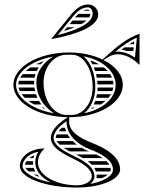

<svg xmlns="http://www.w3.org/2000/svg" viewBox="-20 -640 665 860"><path d="M304.8 -548 291.8 -532H344.3C353.3 -537.1 361.1 -542.5 367.3 -548ZM280.5 -518C276.1 -512.7 271.8 -507.3 267.5 -502H270.2C286.6 -507 301.7 -512.4 315.2 -518ZM352.1 -592H381.6C379.2 -595.4 376.2 -597 374 -597C366.3 -597 359.1 -595.2 352.1 -592ZM331.5 -578C326.4 -573.3 321.3 -568 316.2 -562H379.5C382.7 -567.2 384.6 -572.5 384.9 -578ZM211 -465C320.9 -485.5 420 -520.5 420 -575C420 -599.8 399.8 -620 375 -620C343.1 -620 317.8 -599 295.7 -571.7L210 -466ZM239.1 -482.9 305 -564.1C324.5 -588.1 346.2 -607 374 -607C385.6 -607 395 -594.9 395 -580C395 -533.6 320.2 -504 239.1 -482.9ZM389.2 -368H384.7C388.1 -362.9 391.2 -357.6 394.1 -352H424.4C413.7 -358.1 401.9 -363.5 389.2 -368ZM445.2 -338H400.5C402.6 -332.8 404.6 -327.5 406.3 -322H462.4C457.3 -327.6 451.6 -333 445.2 -338ZM473.2 -308H410.2C411.5 -302.8 412.6 -297.4 413.5 -292H481.6C479.3 -297.5 476.5 -302.8 473.2 -308ZM486 -278H415.5C416 -272.7 416.5 -267.4 416.7 -262H488C487.8 -267.4 487.2 -272.8 486 -278ZM466 -202C470.2 -207.1 473.8 -212.5 476.9 -218H414.3C413.3 -212.6 412.2 -207.2 410.8 -202ZM452.6 -188H406.4C404.4 -182.5 402.2 -177.2 399.7 -172H431.5C439.2 -176.9 446.3 -182.3 452.6 -188ZM405 -158H392.2C390.8 -155.7 389.3 -153.5 387.8 -151.4C393.8 -153.4 399.5 -155.6 405 -158ZM487.1 -248H417C416.9 -242.6 416.6 -237.3 416.1 -232H483.2C485 -237.2 486.3 -242.6 487.1 -248ZM91 -202H147.5C145.2 -207.2 143.1 -212.5 141.2 -218H77.1C81.1 -212.6 85.7 -207.2 91 -202ZM107.6 -188C115.3 -182.3 123.8 -177 133.2 -172H165.2C161.4 -177.2 157.9 -182.5 154.7 -188ZM164.6 -158C170.2 -155.9 176 -154 182.1 -152.1C180.2 -154.1 178.3 -156 176.6 -158ZM63.3 -248C64.4 -242.7 66.2 -237.3 68.8 -232H137.3C136.1 -237.2 135.1 -242.6 134.4 -248ZM140.9 -352H163.1C166.8 -356.8 170.9 -361.3 175.2 -365.7C162.9 -361.7 151.4 -357.1 140.9 -352ZM116 -338C108.3 -332.9 101.3 -327.6 95.1 -322H144.5C147 -327.5 149.9 -332.8 153.1 -338ZM81.6 -308C77.3 -302.8 73.7 -297.4 70.7 -292H135C136 -297.5 137.3 -302.8 139 -308ZM64.8 -278C63.2 -272.6 62.2 -267.3 62 -262H133.2C133.1 -264.6 133 -267.3 133 -270C133 -272.7 133.1 -275.4 133.3 -278ZM558.8 -442H580.2L581.4 -454.8C573.4 -450.7 566 -446.4 558.8 -442ZM538 -428C533.3 -424.6 528.7 -421.1 524.1 -417.6C532.3 -416.3 540 -414.5 547.4 -412H577.3L578.8 -428ZM108.9 128H138.1C135.4 122.9 133.2 117.5 131.5 112H93.7C96.5 116.7 101.5 122.2 108.9 128ZM131.4 142C138.5 145.7 146.7 149.2 156 152.6C152.8 149.2 149.7 145.7 147 142ZM111.4 68H130C130.9 63.5 132 59.2 133.2 55.4C124.6 59 117.3 63.3 111.4 68ZM98.2 82C94.7 87.2 92.5 92.7 91.5 98H128.6C128.2 94.7 128 91.4 128 88C128 86 128.1 84 128.2 82ZM324.5 8C318 3 311.8 -2.3 306.2 -8H234.1C237 -2.8 241.5 2.6 247.3 8ZM345.5 22H265.2C273 27.3 281.9 32.6 292 38H378.6C367 33.4 355.9 28.1 345.5 22ZM293.8 -22C289.8 -27.1 286.3 -32.5 283.1 -38H233.9C231.3 -32.4 230 -27 230 -22ZM271.1 -68H257.5C251.6 -62.6 246.6 -57.2 242.6 -52H276.3C274.2 -57.2 272.4 -62.5 271.1 -68ZM439.6 68C431.3 62.4 421.8 57.1 411.4 52H320.1C330.1 56.9 340.6 62.1 350.8 68ZM457.2 82H372.5C379.2 86.9 385.4 92.2 390.9 98H470.1C466.9 92.5 462.6 87.1 457.2 82ZM475.4 112H401.8C405 117 407.6 122.3 409.5 128H474C475.3 125 476 122 476 119C476 116.6 475.8 114.3 475.4 112ZM436.8 158C447.8 153.1 456.6 147.7 463.1 142H412.6C412.8 144.6 413 147.3 413 150C413 152.7 412.7 155.4 412.2 158ZM460 -392 439.3 -373.5C398.3 -393.2 346.4 -405 290 -405C152 -405 40 -340 40 -260C40 -181.1 148.8 -116.9 284.1 -115C244.1 -90 208 -58.9 208 -22C208 16 250.4 42.5 296.7 65.1C344.6 88.5 391 112.9 391 150C391 172.1 361.4 190 325 190C228.4 190 150 144.3 150 88C150 63.4 160.4 42.6 179 26L178 25C117.8 25 69 60.4 69 104C69 157 183.7 200 325 200C431.5 200 518 163.7 518 119C518 65.2 460.2 26.2 392.7 0.3C335.9 -21.5 290 -51.2 290 -94V-115C422.5 -115 530 -180 530 -260C530 -304.8 496.3 -344.9 443.4 -371.5L468 -386C480.2 -393.4 493.7 -396.9 507.7 -396.9C539.9 -396.9 575.1 -378.9 604 -350L605 -351V-489C547 -468 506 -433 460 -392ZM175 -270C175 -337.3 218.7 -392.7 275 -394.7C280.3 -394.9 284.7 -395 290 -395C295.3 -395 299.7 -394.9 305 -394.7C356.3 -392.8 395 -328.1 395 -250C395 -182.7 356 -127.1 305 -125.3C299.7 -125.1 295.3 -125 290 -125C284.7 -125 280.3 -125.1 275 -125.3C218.3 -127.4 175 -191.9 175 -270ZM278 -96.8V-94C278 -38 323.6 6.2 384.4 29.5C438.1 50.1 486 78.4 486 119C486 151.2 438.9 173.7 384.6 183.9C395 175.6 403 163.7 403 150C403 102.6 347.9 76.7 302 54.3C254.7 31.3 220 6.5 220 -22C220 -47.5 243.8 -73.4 278 -96.8ZM207.6 177.1C125.5 160.8 81 128.7 81 104C81 75.4 109.4 47.9 151.8 39.5C142.6 54.3 138 70.2 138 88C138 126.2 167.3 157.4 207.6 177.1ZM496.8 -408.2C527.2 -434 557.8 -456.1 593 -471.3L584.5 -381.9C560.2 -398.7 533.5 -408.8 507.3 -408.8C503.8 -408.8 500.3 -408.6 496.8 -408.2ZM221.4 -132.7C120.5 -150 52 -203.9 52 -260C52 -315.4 118.9 -368.6 217.5 -386.6C173.2 -358.4 143 -318.8 143 -270C143 -213 172.5 -165.2 221.4 -132.7ZM354.1 -387.6C434.4 -372.9 498 -323.3 498 -260C498 -197.3 436 -148.2 357.3 -133C388.2 -157.6 407 -202.2 407 -250C407 -306.4 387.4 -360.1 354.1 -387.6Z"/></svg>

Font: SortefaxS02
Style: Medium
Weight: 500
Designer: gluk
Foundry: gluk
Version: Version 0.261